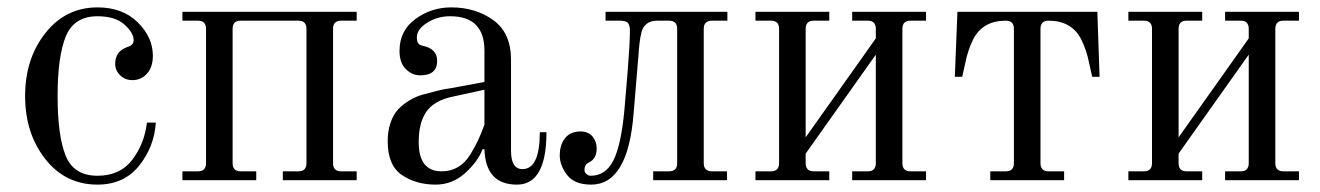

<svg xmlns="http://www.w3.org/2000/svg" viewBox="-20 -488 3576 520"><path d="M244 12Q157 12 102.5 -57.5Q48 -127 48 -228Q48 -329 103 -398.5Q158 -468 244 -468Q312 -468 353 -427.5Q394 -387 394 -337Q394 -306 378 -288.5Q362 -271 339 -271Q319 -271 305.5 -284Q292 -297 292 -315Q292 -350 326 -361Q342 -366 342 -379Q342 -399 317 -421.5Q292 -444 244 -444Q181 -444 158.5 -390Q136 -336 136 -228Q136 -120 158 -66Q180 -12 244 -12Q305 -12 338 -55Q371 -98 378 -156H402Q398 -91 357 -39.5Q316 12 244 12Z M474 0V-24H516Q538 -24 538 -46V-410Q538 -432 516 -432H474V-456H946V-432H904Q882 -432 882 -410V-46Q882 -24 904 -24H946V0H746V-24H788Q810 -24 810 -46V-410Q810 -432 788 -432H632Q610 -432 610 -410V-46Q610 -24 632 -24H674V0Z M1292 -245 1205 -226Q1157 -216 1135.5 -186.5Q1114 -157 1114 -103Q1114 -24 1176 -24Q1201 -24 1220.5 -35.5Q1240 -47 1254 -70Q1268 -93 1275 -108.5Q1282 -124 1292 -150ZM1030 -106Q1030 -134 1038 -156.5Q1046 -179 1059 -192.5Q1072 -206 1089.5 -216.5Q1107 -227 1126 -232L1164 -242Q1183 -247 1200 -249L1292 -266V-351Q1292 -444 1199 -444Q1165 -444 1137 -426.5Q1109 -409 1109 -387Q1109 -377 1112 -372Q1115 -366 1125 -364Q1164 -356 1164 -323Q1164 -284 1118 -284Q1096 -284 1079 -301Q1062 -318 1062 -350Q1062 -405 1105 -436.5Q1148 -468 1202 -468Q1268 -468 1316 -433.5Q1364 -399 1364 -326V-80Q1364 -30 1395 -30Q1442 -30 1442 -130H1460Q1460 12 1380 12Q1295 12 1292 -84H1287Q1274 -50 1239.5 -19Q1205 12 1160 12Q1107 12 1068.5 -14Q1030 -40 1030 -106Z M1749 0V-24H1792Q1814 -24 1814 -46V-410Q1814 -432 1792 -432H1759Q1742 -432 1731.5 -423.5Q1721 -415 1717.5 -401.5Q1714 -388 1712 -370.5Q1710 -353 1709 -336L1696 -181Q1681 12 1581 12Q1536 12 1516 -14Q1496 -40 1496 -67Q1496 -96 1510.5 -114Q1525 -132 1552 -132Q1573 -132 1584.5 -118.5Q1596 -105 1596 -86Q1596 -58 1575 -48Q1563 -43 1563 -27Q1563 -21 1568.5 -16.5Q1574 -12 1580 -12Q1620 -12 1641 -53Q1662 -94 1671 -189L1680 -296Q1686 -370 1686 -404Q1686 -419 1681 -425.5Q1676 -432 1658 -432H1620V-456H1950V-432H1908Q1886 -432 1886 -410V-46Q1886 -24 1908 -24H1949V0Z M2026 0V-24H2068Q2090 -24 2090 -46V-410Q2090 -432 2068 -432H2026V-456H2226V-432H2184Q2162 -432 2162 -410V-116L2352 -384V-410Q2352 -432 2330 -432H2288V-456H2488V-432H2446Q2424 -432 2424 -410V-46Q2424 -24 2446 -24H2488V0H2288V-24H2330Q2352 -24 2352 -46V-340L2162 -72V-46Q2162 -24 2184 -24H2226V0Z M2662 0V-24H2704Q2726 -24 2726 -46V-410Q2726 -432 2704 -432Q2642 -432 2616 -382Q2601 -352 2594 -316L2586 -280H2566L2573 -456H2952L2958 -280H2938L2930 -316Q2923 -352 2908 -382Q2882 -432 2820 -432Q2798 -432 2798 -410V-46Q2798 -24 2820 -24H2862V0Z M3036 0V-24H3078Q3100 -24 3100 -46V-410Q3100 -432 3078 -432H3036V-456H3236V-432H3194Q3172 -432 3172 -410V-116L3362 -384V-410Q3362 -432 3340 -432H3298V-456H3498V-432H3456Q3434 -432 3434 -410V-46Q3434 -24 3456 -24H3498V0H3298V-24H3340Q3362 -24 3362 -46V-340L3172 -72V-46Q3172 -24 3194 -24H3236V0Z"/></svg>

Font: Old Standard TT
Style: Regular
Weight: 400
Designer: Alexey Kryukov <alexios@thessalonica.org.ru>
Version: Version 1.0